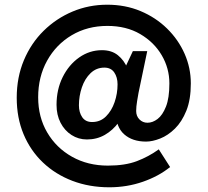

<svg xmlns="http://www.w3.org/2000/svg" viewBox="-20 -746 881 815"><path d="M349 -154Q313 -154 283.5 -173Q254 -192 237 -225Q220 -258 220 -301Q220 -366 246 -418.5Q272 -471 316 -502Q360 -533 413 -533Q454 -533 480.5 -511.5Q507 -490 520.5 -457Q534 -424 534 -387Q534 -343 521 -301.5Q508 -260 483.5 -226.5Q459 -193 425 -173.5Q391 -154 349 -154ZM444 49Q359 49 287 21.5Q215 -6 162 -56.5Q109 -107 80 -176.5Q51 -246 51 -331Q51 -418 81.5 -490.5Q112 -563 165.5 -615.5Q219 -668 288 -697Q357 -726 435 -726Q512 -726 576.5 -699Q641 -672 689 -625Q737 -578 763.5 -518Q790 -458 790 -392Q790 -323 771 -276Q752 -229 722.5 -200Q693 -171 660 -158Q627 -145 600 -145Q542 -145 507 -176Q472 -207 472 -269Q472 -274 472.5 -280Q473 -286 474 -293L498 -431L544 -529H605L568 -352Q566 -341 562 -317Q558 -293 558 -275Q558 -253 572 -239Q586 -225 606 -225Q628 -225 649 -241Q670 -257 684.5 -293.5Q699 -330 699 -392Q699 -456 666.5 -511.5Q634 -567 575 -601.5Q516 -636 436 -636Q351 -636 284.5 -596.5Q218 -557 180 -488.5Q142 -420 142 -333Q142 -249 180.5 -183.5Q219 -118 286 -80.5Q353 -43 438 -43Q511 -43 561 -62Q611 -81 654 -112L702 -37Q654 2 586.5 25.5Q519 49 444 49ZM371 -228Q406 -228 430 -252Q454 -276 466.5 -312.5Q479 -349 479 -388Q479 -418 465 -438.5Q451 -459 423 -459Q389 -459 364.5 -435.5Q340 -412 327.5 -375Q315 -338 315 -299Q315 -269 329 -248.5Q343 -228 371 -228Z"/></svg>

Font: Gabarito
Style: Regular
Weight: 400
Designer: Leandro Assis / Alvaro Franca / Felipe Casaprima
Foundry: Naipe Foundry
Version: Version 1.000